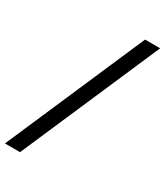

<svg xmlns="http://www.w3.org/2000/svg" viewBox="-256 -848 900 1045"><g transform="rotate(30 193.5 -325.5)"><path d="M429.3 -761.4 51.5 109.4H-43.3L334.5 -761.4Z"/></g></svg>

Font: Inter P Medium
Style: Italic
Weight: 500
Italic angle: 9.39999°
Designer: Rasmus Andersson
Foundry: rsms
Version: Version 3.018;git-588b23468